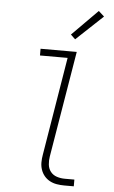

<svg xmlns="http://www.w3.org/2000/svg" viewBox="-63 -1011 626 1052"><g transform="rotate(5 250.0 -484.5)"><path d="M331 0Q310 0 289.5 -3.5Q269 -7 251.5 -16.5Q234 -26 221.5 -41Q209 -56 202.5 -75Q196 -94 196 -115Q196 -136 200 -158L289 -698H137V-735H336L239 -152Q235 -129 237.5 -106.5Q240 -84 253 -67.5Q266 -51 287 -44Q308 -37 331 -37H384V0ZM321 -803 296 -827 437 -969 468 -941Z"/></g></svg>

Font: Iosevka SS04 Extralight
Style: Italic
Weight: 200
Italic angle: -9°
Monospace: yes
Designer: Belleve Invis
Foundry: Belleve Invis
Version: Version 19.0.0; ttfautohint (v1.8.4)